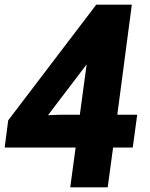

<svg xmlns="http://www.w3.org/2000/svg" viewBox="-21 -800 641 820"><path d="M439 0H279L302 -170H-1L14 -286L390 -780H542L480 -310H565L546 -170H462ZM184 -308 236 -310H320L349 -525Z"/></svg>

Font: Tanohe Sans
Style: Bold Italic
Weight: 700
Designer: Village Type and Design LLC & Cristiano Sobral
Foundry: Cooper Hewitt Smithsonian Design Museum
Version: Version 1.00;September 29, 2021;FontCreator 13.0.0.2655 64-b